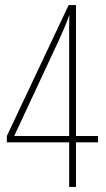

<svg xmlns="http://www.w3.org/2000/svg" viewBox="-20 -738 417 758"><path d="M280 -176V0H253V-176H7V-201L251 -718H280V-201H367V-176ZM253 -617Q253 -655 254 -677H253Q242 -644 211 -576L36 -201H253Z"/></svg>

Font: Noto Sans Display Thin Cond
Style: Regular
Weight: 250
Width: 3
Designer: Monotype Design team
Foundry: Monotype Imaging Inc.
Version: Version 1.000